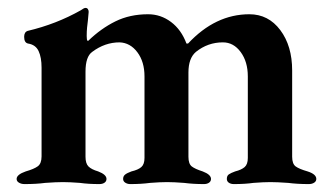

<svg xmlns="http://www.w3.org/2000/svg" viewBox="-20 -462 837 485"><path d="M22 -10Q22 -21 45 -29Q66 -35 75.5 -42Q85 -49 85 -67V-291Q85 -317 77.5 -333Q70 -349 51 -352Q41 -354 41 -369Q41 -381 50 -384Q122 -401 184 -436Q192 -442 196 -442Q200 -442 202 -439Q204 -436 204 -432L202 -410Q201 -403 200 -393Q199 -383 199 -371Q199 -361 201 -359H203Q235 -390 271.5 -408Q308 -426 354 -426Q386 -426 412 -406.5Q438 -387 451 -352H455Q524 -426 610 -426Q658 -426 688 -386Q718 -346 718 -284V-66Q718 -48 727 -41.5Q736 -35 757 -29Q779 -22 779 -10Q779 -4 773.5 -0.5Q768 3 760 3Q731 3 708 0Q680 -2 663 -2Q646 -2 620 0Q599 3 571 3Q563 3 558 -0.5Q553 -4 553 -10Q553 -18 558 -21.5Q563 -25 574 -29Q590 -33 598 -40Q606 -47 606 -63V-269Q606 -306 588 -330.5Q570 -355 543 -355Q505 -355 475 -331Q456 -315 456 -279V-66Q456 -48 464.5 -41.5Q473 -35 492 -29Q513 -21 513 -10Q513 -4 508 -0.5Q503 3 495 3Q468 3 445 0Q419 -2 402 -2Q385 -2 359 0Q337 3 309 3Q302 3 296.5 -0.5Q291 -4 291 -10Q291 -17 296 -21Q301 -25 312 -29Q329 -33 337 -40Q345 -47 345 -63V-269Q345 -306 327 -330Q309 -354 282 -355Q245 -355 213 -331Q196 -319 196 -281V-66Q196 -49 203.5 -41.5Q211 -34 228 -29Q249 -21 249 -10Q249 -4 244 -0.5Q239 3 231 3Q203 3 182 0Q156 -2 139 -2Q122 -2 94 0Q72 3 42 3Q34 3 28 -0.5Q22 -4 22 -10Z"/></svg>

Font: EB Garamond SemiBold
Style: Regular
Weight: 600
Designer: Georg Duffner and Octavio Pardo
Foundry: Georg Duffner
Version: Version 1.000